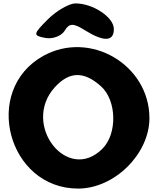

<svg xmlns="http://www.w3.org/2000/svg" viewBox="-20 -1153 927 1123"><path d="M233 -826C-127 -626 25 -50 437 -50C649 -50 854 -252 854 -462C854 -774 507 -978 233 -826ZM571 -648C663 -565 667 -371 579 -283C374 -78 104 -425 300 -642C385 -736 471 -738 571 -648ZM260 -1040C172 -952 172 -945 246 -931C288 -923 340 -943 358 -973C385 -1018 408 -1019 475 -977C587 -907 646 -909 646 -983C646 -1052 525 -1133 421 -1133C385 -1133 310 -1090 260 -1040Z"/></svg>

Font: Hussar Skorodowane
Style: Bold
Weight: 700
Foundry: Cannot Into Space Fonts
Version: Version 0.892